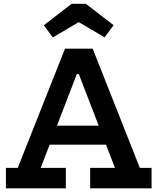

<svg xmlns="http://www.w3.org/2000/svg" viewBox="-20 -1018 852 1038"><path d="M609.5 -338.5V-236H201V-338.5ZM736 -110.5H799.5V0H467.5V-110.5H601.5L383 -677.5L451 -617.5H353L418.5 -677.5L200 -110.5H336V0H12V-110.5H76L331.5 -755H481ZM444 -997.5 594 -882 545.5 -816 405.5 -898.5 265.5 -815.5 217 -881.5 367 -997.5Z"/></svg>

Font: Hepta Slab ExtraLight SemiBold
Style: Regular
Weight: 600
Version: Version 1.102